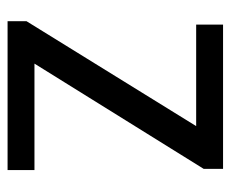

<svg xmlns="http://www.w3.org/2000/svg" viewBox="-71 -538 609 507"><g transform="rotate(90 233.5 -284.5)"><path d="M429 -71V0H36V-50L313 -498H45V-569H426V-518L148 -71Z"/></g></svg>

Font: Yaldevi Medium
Style: Regular
Weight: 500
Designer: Sol Matas, Rajitha Manaperi, Kosala Senevirathne
Foundry: Mooniak
Version: Version 1.100